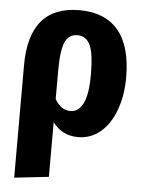

<svg xmlns="http://www.w3.org/2000/svg" viewBox="-54 -592 643 857"><g transform="rotate(5 267.5 -163.0)"><path d="M501 -267Q501 -187 477.5 -122Q454 -57 410.5 -20Q367 17 310 17Q238 17 196 -40V205L42 222V-281Q42 -548 268 -548Q382 -548 441.5 -477.5Q501 -407 501 -267ZM343 -265Q343 -363 324.5 -399.5Q306 -436 269 -436Q229 -436 212.5 -398.5Q196 -361 196 -271V-144Q223 -96 266 -96Q302 -96 322.5 -136.5Q343 -177 343 -265Z"/></g></svg>

Font: Fira Sans Condensed
Style: Bold
Weight: 700
Width: 3
Designer: bBox Type GmbH & Carrois Corporate GbR & Edenspiekermann AG
Foundry: bBox Type GmbH & Carrois Corporate GbR & Edenspiekermann AG
Version: Version 4.301